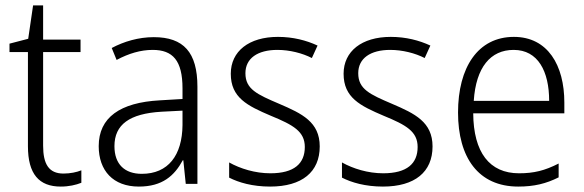

<svg xmlns="http://www.w3.org/2000/svg" viewBox="-20 -678 2152 708"><path d="M214 -38C160 -38 139 -73 139 -141V-486H277V-532H139V-658H102L84 -535L15 -517V-486H83V-139C83 -36 124 10 204 10C234 10 260 4 280 -4V-50C263 -43 239 -38 214 -38Z M547 -541C491 -541 437 -525 392 -501L410 -457C455 -481 499 -494 543 -494C617 -494 653 -455 653 -352V-313L569 -308C423 -300 344 -245 344 -139C344 -49 397 10 492 10C579 10 623 -30 654 -87H656L665 0H708V-358C708 -485 657 -541 547 -541ZM575 -266 653 -270V-217C652 -105 600 -37 503 -37C440 -37 402 -72 402 -139C402 -219 458 -259 575 -266Z M1159 -138C1159 -228 1094 -259 1010 -295C928 -330 885 -349 885 -408C885 -463 930 -494 1003 -494C1048 -494 1095 -482 1130 -464L1151 -510C1110 -529 1061 -542 1005 -542C898 -542 831 -489 831 -406C831 -318 892 -288 979 -251C1062 -217 1104 -193 1104 -136C1104 -75 1065 -39 977 -39C921 -39 866 -56 825 -79V-23C860 -5 911 10 976 10C1094 10 1159 -44 1159 -138Z M1575 -138C1575 -228 1510 -259 1426 -295C1344 -330 1301 -349 1301 -408C1301 -463 1346 -494 1419 -494C1464 -494 1511 -482 1546 -464L1567 -510C1526 -529 1477 -542 1421 -542C1314 -542 1247 -489 1247 -406C1247 -318 1308 -288 1395 -251C1478 -217 1520 -193 1520 -136C1520 -75 1481 -39 1393 -39C1337 -39 1282 -56 1241 -79V-23C1276 -5 1327 10 1392 10C1510 10 1575 -44 1575 -138Z M1875 -542C1742 -542 1669 -429 1669 -263C1669 -97 1744 10 1891 10C1950 10 1994 -1 2040 -24V-75C1989 -49 1949 -39 1894 -39C1785 -39 1726 -116 1725 -260H2061V-300C2061 -437 2000 -542 1875 -542ZM1874 -494C1964 -494 2005 -415 2005 -306H1727C1735 -430 1789 -494 1874 -494Z"/></svg>

Font: Noto Sans Malayalam SemiCondensed Light
Style: Regular
Weight: 300
Width: 4
Designer: Jelle Bosma - Monotype Design Team
Foundry: Monotype Imaging Inc.
Version: Version 2.104